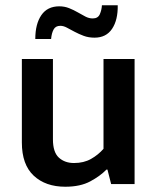

<svg xmlns="http://www.w3.org/2000/svg" viewBox="-20 -699 594 729"><path d="M373 -475H491V0H402L388 -55H384Q361 -31 323 -10.5Q285 10 228 10Q153 10 108 -32Q63 -74 63 -158V-475H181V-170Q181 -121 203.5 -100.5Q226 -80 261 -80Q298 -80 325.5 -95.5Q353 -111 373 -134ZM114 -551Q114 -608 137 -641.5Q160 -675 205 -675Q225 -675 242.5 -668Q260 -661 275.5 -652Q291 -643 304.5 -636Q318 -629 332 -629Q352 -629 359 -645Q366 -661 367 -679H427Q428 -623 405.5 -589.5Q383 -556 339 -556Q316 -556 297.5 -563Q279 -570 263 -578.5Q247 -587 234 -594Q221 -601 209 -601Q191 -601 183.5 -587Q176 -573 174 -551Z"/></svg>

Font: Ek Mukta SemiBold
Style: Regular
Weight: 600
Designer: Girish Dalvi and Yashodeep Gholap
Foundry: Ek Type
Version: Version 2.538;PS 1.002;hotconv 16.6.51;makeotf.lib2.5.65220;